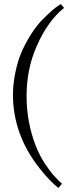

<svg xmlns="http://www.w3.org/2000/svg" viewBox="-20 -706 353 947"><path d="M43.9 -239.7Q43.9 -294.2 57 -354.6Q70.1 -415 90.8 -459.5Q111.6 -503.9 136.8 -542.6Q162.1 -581.3 187.3 -606.9Q240 -660.6 267.1 -677.7L280 -686L295.9 -667Q214.1 -601.6 159.2 -474.4Q111.1 -363 111.1 -232.9Q111.1 -103 156.2 12.7Q176.3 63.5 201.9 101.6Q227.5 139.6 240.7 154.5Q267.6 185.3 285.9 200L268.1 220.9Q228 190.9 174.8 123.5Q43.9 -42 43.9 -239.7Z"/></svg>

Font: Linden Hill
Style: Regular
Weight: 400
Version: Version 1.202